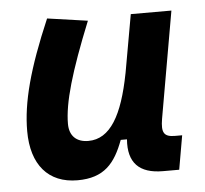

<svg xmlns="http://www.w3.org/2000/svg" viewBox="-44 -573 674 630"><g transform="rotate(-5 293.0 -258.0)"><path d="M187 10.3C275.4 10.3 311.5 -34.7 339.4 -109.4H359.9C354 -32.7 390.1 4.9 468.8 4.9H522L541.5 -106.9H518.1C481.9 -106.9 472.7 -120.6 480.5 -166.5L542 -517.6H408.2L374 -325.2V-325.7C347.7 -189.5 305.7 -115.2 233.4 -115.2C193.8 -115.2 171.4 -137.7 171.4 -176.8C171.4 -246.1 200.2 -345.2 266.1 -508.3L133.3 -527.3C64.9 -367.7 36.1 -259.3 36.1 -164.6C36.1 -53.7 90.8 10.3 187 10.3Z"/></g></svg>

Font: Cascadia Mono NF
Style: Bold Italic
Weight: 700
Italic angle: -10°
Monospace: yes
Designer: Aaron Bell
Foundry: Saja Typeworks
Version: Version 2404.023